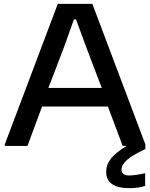

<svg xmlns="http://www.w3.org/2000/svg" viewBox="-20 -760 781 1000"><path d="M655 220Q533 220 533 135Q533 98 558 66Q583 34 640 0H619L542 -205H199L123 0H5V-8L281 -740H461L737 -8V16Q670 48 641.5 73Q613 98 613 124Q613 154 654 154Q668 154 691.5 150.5Q715 147 736 142V208Q720 214 699 217Q678 220 655 220ZM510 -302 428 -517 376 -659H365L314 -516L232 -302Z"/></svg>

Font: Encode Sans Wide
Style: Medium
Weight: 500
Designer: Pablo Impallari, Andres Torresi
Foundry: Pablo Impallari, Andres Torresi
Version: Version 1.000; ttfautohint (v1.00) -l 8 -r 50 -G 200 -x 14 -